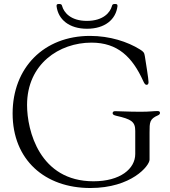

<svg xmlns="http://www.w3.org/2000/svg" viewBox="-20 -919 843 953"><path d="M428.3 14.2C632.8 14.2 722.3 -96.6 722.3 -126.4V-261.4C722.3 -312.1 722.3 -328.5 764.2 -346.6C770.2 -349.1 774.1 -353.3 774.1 -358.7C774.1 -364.7 769.9 -367.9 762.1 -367.9C742.2 -367.9 725.1 -364.3 679.7 -364.3C611.5 -364.3 578.8 -367.2 551.8 -367.2C543.3 -367.2 539.1 -363.6 539.1 -357.2C539.1 -352.3 541.9 -348 556.1 -344.5C632.8 -327.4 651.3 -314.6 651.3 -269.2V-154.8C651.3 -81 576.7 -19.2 443.9 -19.2C176.1 -19.2 114.3 -271.3 114.3 -397.7C114.3 -601.6 274.1 -707.4 433.9 -707.4C564.6 -707.4 637.1 -635.7 691.1 -516.3C696.7 -504.3 701 -497.9 707.4 -497.9C713.8 -497.9 717.3 -502.8 717.3 -511.4C717.3 -527 704.5 -604.4 698.9 -640.6C696 -657 693.9 -661.9 674 -674C613.6 -711.6 525.6 -740.8 426.8 -740.8C197.4 -740.8 42.6 -582.4 42.6 -355.8C42.6 -125.7 202.4 14.2 428.3 14.2ZM260.7 -888.8C268.5 -822.1 323.5 -776.3 411.9 -776.3C500.4 -776.3 555.4 -822.1 563.2 -888.8C563.2 -896.3 561.1 -898.8 553.6 -899.1H547.9C540.5 -898.8 537.3 -896.3 535.5 -888.8C527 -857.6 493.3 -815.7 411.9 -815.3C330.6 -815 296.9 -857.6 288.4 -888.8C286.6 -896.3 283.4 -898.8 275.9 -899.1H270.2C262.8 -898.8 260.7 -896.3 260.7 -888.8Z"/></svg>

Font: Margiela Serif Light
Style: Regular
Weight: 300
Designer: Andreas Faust, Stefan Endress
Version: Version 1.002;FEAKit 1.0